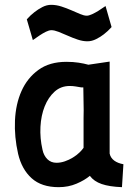

<svg xmlns="http://www.w3.org/2000/svg" viewBox="-20 -765 566 795"><path d="M434 -129Q438 -111 453 -100Q468 -89 491 -85Q489 -61 488 -37Q487 -13 485 10Q433 8 401 -3Q369 -14 352 -37Q331 -19 297 -4.5Q263 10 223 10Q152 10 111 -27Q70 -64 55 -128Q39 -198 42 -266Q45 -334 69 -388Q93 -442 139 -475.5Q185 -509 255 -509Q283 -509 305.5 -505.5Q328 -502 346 -497L434 -510ZM214 -91Q231 -91 248.5 -97Q266 -103 281.5 -112.5Q297 -122 308.5 -133Q320 -144 326 -153V-277Q327 -309 326 -339.5Q325 -370 325 -403H317Q306 -405 293.5 -407Q281 -409 269 -409Q232 -409 206 -385.5Q180 -362 165 -324.5Q150 -287 147.5 -240Q145 -193 156 -145Q161 -121 176 -106Q191 -91 214 -91ZM442 -653Q427 -636 410 -623Q396 -612 378 -603Q360 -594 342 -594Q323 -594 302 -601Q281 -608 261 -617Q241 -626 223 -633Q205 -640 193 -640Q183 -640 170 -633.5Q157 -627 145 -619Q131 -610 116 -599L91 -685Q106 -702 123 -715Q137 -726 155 -735.5Q173 -745 192 -745Q213 -745 234.5 -738Q256 -731 275.5 -722.5Q295 -714 311.5 -707Q328 -700 339 -700Q348 -700 361 -706Q374 -712 387 -720Q401 -729 417 -740Z"/></svg>

Font: Panefresco 800wt
Style: Regular
Weight: 800
Designer: Campivisivi
Foundry: Campivisivi & Chank Co
Version: Version 1.001